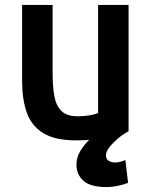

<svg xmlns="http://www.w3.org/2000/svg" viewBox="-20 -554 619 781"><path d="M415 207Q435 207 458.5 202Q482 197 501 190L490 97Q478 102 467.5 104.5Q457 107 449 107Q433 107 422 100Q411 93 411 77Q411 63 424.5 45.5Q438 28 459 10Q480 -8 503 -20V-29H395Q371 -11 347 11Q323 33 307 59.5Q291 86 291 116Q291 156 319.5 181.5Q348 207 415 207ZM503 -25V-534H379V-94Q367 -89 345.5 -85Q324 -81 296 -81Q252 -81 230 -102.5Q208 -124 201 -163.5Q194 -203 194 -257V-534H70V-222Q70 -150 89 -96Q108 -42 156 -12.5Q204 17 289 17Q363 17 417.5 5Q472 -7 503 -25Z"/></svg>

Font: Repo DemiBold
Style: Regular
Weight: 600
Designer: Stefan Peev
Foundry: Context Ltd
Version: Version 1.502